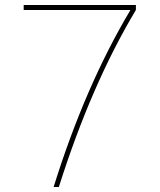

<svg xmlns="http://www.w3.org/2000/svg" viewBox="-20 -750 640 770"><path d="M502 -710H75V-730H525V-710Q346 -411 216 0H195Q321 -404 502 -708Z"/></svg>

Font: M PLUS 1p Thin
Style: Regular
Weight: 250
Version: Version 1.062